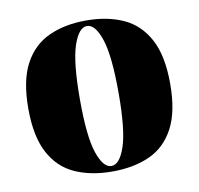

<svg xmlns="http://www.w3.org/2000/svg" viewBox="-66 -602 709 685"><g transform="rotate(-10 288.0 -259.5)"><path d="M288 -533Q366 -533 423.5 -506.5Q481 -480 513 -420Q545 -360 545 -259Q545 -158 513 -98Q481 -38 423.5 -12Q366 14 288 14Q211 14 153 -12Q95 -38 63 -98Q31 -158 31 -259Q31 -360 63 -420Q95 -480 153 -506.5Q211 -533 288 -533ZM288 -513Q258 -513 238 -453Q218 -393 218 -259Q218 -125 238 -65.5Q258 -6 288 -6Q318 -6 338 -65.5Q358 -125 358 -259Q358 -393 338 -453Q318 -513 288 -513Z"/></g></svg>

Font: Playfair Display Black
Style: Regular
Weight: 900
Designer: Claus Eggers Sørensen
Foundry: Claus Eggers Sørensen
Version: Version 1.203